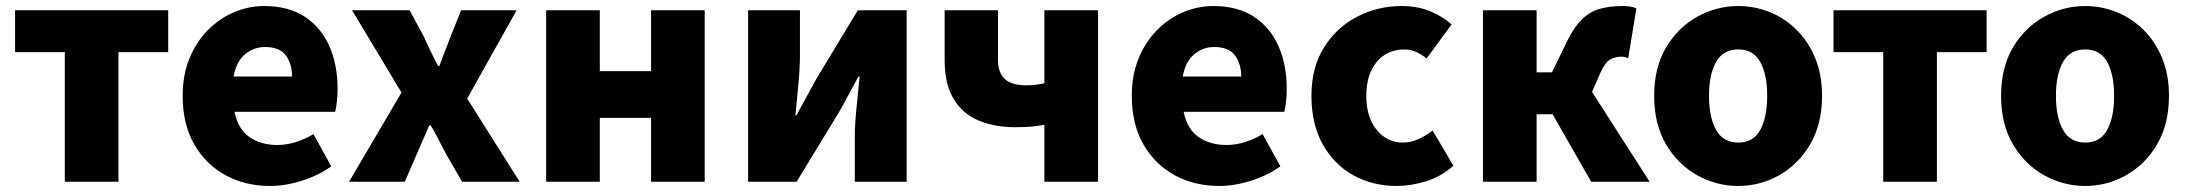

<svg xmlns="http://www.w3.org/2000/svg" viewBox="-20 -603 7256 637"><path d="M195 0V-430H30V-569H538V-430H373V0Z M876 14Q794 14 728.5 -21.5Q663 -57 624.5 -124Q586 -191 586 -285Q586 -354 608.5 -409Q631 -464 669.5 -503Q708 -542 756.5 -562.5Q805 -583 856 -583Q938 -583 992 -547Q1046 -511 1073 -449Q1100 -387 1100 -309Q1100 -285 1097.5 -264Q1095 -243 1092 -232H758Q770 -174 808 -148Q846 -122 900 -122Q959 -122 1020 -158L1079 -51Q1035 -20 980.5 -3Q926 14 876 14ZM755 -349H949Q949 -391 928.5 -419Q908 -447 859 -447Q822 -447 793 -423Q764 -399 755 -349Z M1138 0 1312 -296 1148 -569H1339L1386 -482Q1397 -457 1409 -432.5Q1421 -408 1433 -384H1438Q1446 -408 1456 -432.5Q1466 -457 1475 -482L1510 -569H1694L1530 -276L1704 0H1513L1461 -90Q1448 -114 1435.5 -139Q1423 -164 1409 -187H1404Q1394 -164 1383.5 -139.5Q1373 -115 1362 -90L1323 0Z M1792 0V-569H1970V-367H2140V-569H2318V0H2140V-212H1970V0Z M2462 0V-569H2634V-421Q2634 -379 2629 -325.5Q2624 -272 2619 -220H2622Q2636 -246 2655 -280Q2674 -314 2687 -339L2826 -569H2988V0H2816V-148Q2816 -190 2821.5 -243.5Q2827 -297 2832 -349H2828Q2814 -324 2795.5 -289Q2777 -254 2763 -230L2623 0Z M3445 0V-189Q3423 -185 3402.5 -183Q3382 -181 3347 -181Q3280 -181 3227 -203Q3174 -225 3144 -274.5Q3114 -324 3114 -404V-569H3291V-404Q3291 -363 3313 -341.5Q3335 -320 3385 -320Q3418 -320 3445 -327V-569H3623V0Z M4025 14Q3943 14 3877.5 -21.5Q3812 -57 3773.5 -124Q3735 -191 3735 -285Q3735 -354 3757.5 -409Q3780 -464 3818.5 -503Q3857 -542 3905.5 -562.5Q3954 -583 4005 -583Q4087 -583 4141 -547Q4195 -511 4222 -449Q4249 -387 4249 -309Q4249 -285 4246.5 -264Q4244 -243 4241 -232H3907Q3919 -174 3957 -148Q3995 -122 4049 -122Q4108 -122 4169 -158L4228 -51Q4184 -20 4129.5 -3Q4075 14 4025 14ZM3904 -349H4098Q4098 -391 4077.5 -419Q4057 -447 4008 -447Q3971 -447 3942 -423Q3913 -399 3904 -349Z M4614 14Q4534 14 4470 -21.5Q4406 -57 4368.5 -124Q4331 -191 4331 -285Q4331 -379 4372.5 -445.5Q4414 -512 4482.5 -547.5Q4551 -583 4630 -583Q4682 -583 4723 -566.5Q4764 -550 4796 -522L4713 -409Q4676 -439 4641 -439Q4582 -439 4547.5 -397.5Q4513 -356 4513 -285Q4513 -214 4547.5 -172Q4582 -130 4634 -130Q4661 -130 4686 -141.5Q4711 -153 4733 -170L4802 -53Q4760 -16 4709.5 -1Q4659 14 4614 14Z M4900 0V-569H5078V-363H5129L5178 -464Q5202 -513 5228 -538.5Q5254 -564 5287 -573.5Q5320 -583 5362 -583Q5375 -583 5387 -581.5Q5399 -580 5409 -575L5382 -410Q5377 -412 5371.5 -413.5Q5366 -415 5360 -415Q5339 -415 5322 -405.5Q5305 -396 5289 -360L5262 -298L5453 0H5259L5131 -224H5078V0Z M5747 14Q5675 14 5611 -21.5Q5547 -57 5507.5 -124Q5468 -191 5468 -285Q5468 -379 5507.5 -445.5Q5547 -512 5611 -547.5Q5675 -583 5747 -583Q5801 -583 5851 -563Q5901 -543 5940 -504.5Q5979 -466 6002 -411Q6025 -356 6025 -285Q6025 -191 5985.5 -124Q5946 -57 5882.5 -21.5Q5819 14 5747 14ZM5747 -130Q5797 -130 5820 -172Q5843 -214 5843 -285Q5843 -356 5820 -397.5Q5797 -439 5747 -439Q5697 -439 5673.5 -397.5Q5650 -356 5650 -285Q5650 -214 5673.5 -172Q5697 -130 5747 -130Z M6228 0V-430H6063V-569H6571V-430H6406V0Z M6898 14Q6826 14 6762 -21.5Q6698 -57 6658.5 -124Q6619 -191 6619 -285Q6619 -379 6658.5 -445.5Q6698 -512 6762 -547.5Q6826 -583 6898 -583Q6952 -583 7002 -563Q7052 -543 7091 -504.5Q7130 -466 7153 -411Q7176 -356 7176 -285Q7176 -191 7136.5 -124Q7097 -57 7033.5 -21.5Q6970 14 6898 14ZM6898 -130Q6948 -130 6971 -172Q6994 -214 6994 -285Q6994 -356 6971 -397.5Q6948 -439 6898 -439Q6848 -439 6824.5 -397.5Q6801 -356 6801 -285Q6801 -214 6824.5 -172Q6848 -130 6898 -130Z"/></svg>

Font: Source Han Sans CN Heavy
Style: Regular
Weight: 900
Designer: Ryoko NISHIZUKA 西塚涼子 (kana, bopomofo & ideographs); Paul D. Hunt (Latin, Greek & Cyrillic); Sandoll Communications 산돌커뮤니
Foundry: Adobe
Version: Version 2.000;hotconv 1.0.107;makeotfexe 2.5.65593